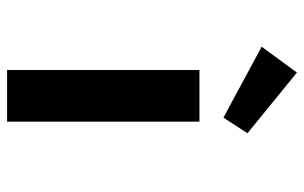

<svg xmlns="http://www.w3.org/2000/svg" viewBox="-174 -662 837 528"><g transform="rotate(90 244.0 -398.5)"><path d="M173 0V-529H315V0ZM304 -595 109 -700 180 -797 347 -661Z"/></g></svg>

Font: Lexend Tera SemiBold
Style: Regular
Weight: 600
Version: Version 1.007